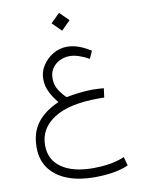

<svg xmlns="http://www.w3.org/2000/svg" viewBox="-105 -741 848 1141"><g transform="rotate(-10 319.0 -170.5)"><path d="M278.3 -616.2 332.5 -669.9 386.7 -616.2 332.5 -562ZM465.8 -368.7Q433.1 -386.7 404.1 -396.2Q375 -405.8 349.1 -405.8Q317.9 -405.8 289.8 -392.3Q261.7 -378.9 244.4 -353.5Q227.1 -328.1 227.1 -293Q227.1 -251.5 247.1 -220.9Q267.1 -190.4 289.6 -168.9Q332.5 -176.8 373.3 -181.4Q414.1 -186 445.3 -186Q463.9 -186 481.9 -185.1Q500 -184.1 517.1 -182.6L509.8 -127.4Q498.5 -127.9 490.5 -127.9Q482.4 -127.9 476.1 -127.9Q298.8 -127.9 206.5 -69.1Q114.3 -10.3 114.3 91.3Q114.3 179.2 183.1 226.8Q252 274.4 374 274.4Q421.9 274.4 469.2 267.3Q516.6 260.3 563 241.2L577.1 293.9Q532.2 313.5 479.5 321.3Q426.8 329.1 368.7 329.1Q280.8 329.1 211.7 303.2Q142.6 277.3 102.5 225.1Q62.5 172.9 62.5 94.7Q62.5 7.8 105.7 -50.8Q148.9 -109.4 237.3 -148.4Q208.5 -182.1 190.2 -219.5Q171.9 -256.8 171.9 -299.3Q171.9 -342.3 196 -379.6Q220.2 -417 259.5 -440.2Q298.8 -463.4 344.2 -463.4Q410.2 -463.4 486.3 -414.1Z"/></g></svg>

Font: Vazir Thin FD-UI
Style: Thin-FD-UI
Weight: 100
Designer: Saber Rastikerdar
Foundry: Saber Rastikerdar
Version: Version 30.1.0